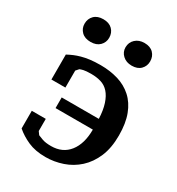

<svg xmlns="http://www.w3.org/2000/svg" viewBox="-183 -871 919 999"><g transform="rotate(30 276.0 -371.0)"><path d="M241 15Q180 15 136 -4.5Q92 -24 60 -52V-158H144V-85L157 -67Q166 -63 185.5 -56Q205 -49 238 -49Q307 -49 345.5 -98Q384 -147 384 -232H160V-296H383Q381 -347 369 -383.5Q357 -420 337.5 -441.5Q318 -463 291.5 -471Q265 -479 233 -479Q201 -479 186.5 -475.5Q172 -472 166 -469L151 -452V-350H67V-500Q86 -510 102.5 -517Q119 -524 140.5 -530Q162 -536 189 -539.5Q216 -543 253 -543Q309 -543 357.5 -528.5Q406 -514 442 -481.5Q478 -449 497.5 -397.5Q517 -346 517 -273Q517 -198 494 -144Q471 -90 432 -54.5Q393 -19 343 -2Q293 15 241 15ZM71 -688Q71 -718 90.5 -737.5Q110 -757 145 -757Q180 -757 199.5 -737.5Q219 -718 219 -688Q219 -660 199.5 -640.5Q180 -621 145 -621Q110 -621 90.5 -640.5Q71 -660 71 -688ZM317 -688Q317 -718 338 -737.5Q359 -757 392 -757Q427 -757 446 -737.5Q465 -718 465 -688Q465 -660 446 -640.5Q427 -621 392 -621Q359 -621 338 -640.5Q317 -660 317 -688Z"/></g></svg>

Font: PT Serif Caption
Style: Semibold
Weight: 600
Designer: A.Korolkova, O.Umpeleva, V.Yefimov
Foundry: ParaType Ltd
Version: Version 1.00;May 2, 2020;FontCreator 12.0.0.2544 64-bit